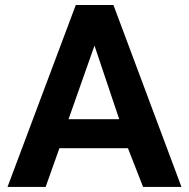

<svg xmlns="http://www.w3.org/2000/svg" viewBox="-20 -742 749 762"><path d="M700.2 0H547.9L487.8 -153.8H215.8L161.1 0H9.8L280.8 -722.2H430.2ZM453.1 -269 355 -561 252 -269Z"/></svg>

Font: Perun
Style: Bold
Weight: 700
Foundry: Copyright (c) Stefan Peev, Context Ltd, 2016
Version: Version 1.0000